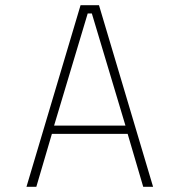

<svg xmlns="http://www.w3.org/2000/svg" viewBox="-20 -720 690 740"><path d="M570 0H532L472 -204H180L120 0H82L290.5 -700H361.5ZM318 -668 188.5 -236H463.5L334 -668Z"/></svg>

Font: Trispace Thin Thin
Style: Regular
Weight: 250
Version: Version 1.210